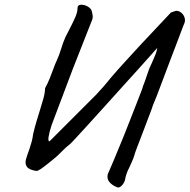

<svg xmlns="http://www.w3.org/2000/svg" viewBox="-20 -725 820 830"><path d="M485 84Q465 76 453 62Q441 48 446 27Q445 30 452 14Q459 -2 470 -28Q481 -54 492 -81Q503 -108 512 -129.5Q521 -151 523 -157Q533 -183 546 -215.5Q559 -248 570.5 -278Q582 -308 590 -328.5Q598 -349 598 -352Q608 -376 616.5 -403.5Q625 -431 637 -454Q645 -472 651.5 -488Q658 -504 660 -518Q651 -508 627.5 -481.5Q604 -455 571 -418.5Q538 -382 500.5 -340.5Q463 -299 426.5 -258.5Q390 -218 359 -184Q328 -150 308.5 -129Q289 -108 286 -105Q264 -88 245.5 -68.5Q227 -49 205 -32Q196 -25 182.5 -14Q169 -3 156.5 5.5Q144 14 137 14Q105 9 96 -4.5Q87 -18 92.5 -37Q98 -56 107 -80Q112 -95 116.5 -111Q121 -127 123 -144Q130 -175 138 -201Q146 -227 153 -250Q160 -274 167 -297Q174 -320 175 -344Q186 -364 194.5 -385Q203 -406 210.5 -427Q218 -448 226 -465Q237 -489 244.5 -514.5Q252 -540 263 -565Q270 -579 282 -602Q294 -625 304.5 -648.5Q315 -672 315 -688Q315 -701 324 -703.5Q333 -706 344.5 -703Q356 -700 365 -693Q374 -686 376 -679Q379 -669 380.5 -658Q382 -647 377 -636L294 -425L203 -184Q193 -153 190 -133.5Q187 -114 194 -114L396 -316Q413 -334 429.5 -353Q446 -372 461 -391Q470 -402 487.5 -421.5Q505 -441 525.5 -463.5Q546 -486 564 -505.5Q582 -525 592 -536L719 -671L740 -678Q752 -679 762.5 -671Q773 -663 777.5 -650Q782 -637 777 -624Q775 -621 766 -596.5Q757 -572 743 -535.5Q729 -499 713 -457Q697 -415 682.5 -376Q668 -337 656.5 -307.5Q645 -278 640 -267Q639 -262 631.5 -242.5Q624 -223 613.5 -195Q603 -167 592 -138.5Q581 -110 572 -86.5Q563 -63 560 -51Q556 -38 550 -25.5Q544 -13 539 -1Q532 12 527.5 25Q523 38 520 54Q516 68 505 78.5Q494 89 485 84Z"/></svg>

Font: Caveat Medium
Style: Regular
Weight: 500
Designer: Pablo Impallari
Foundry: Pablo Impallari
Version: Version 2.000